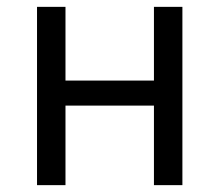

<svg xmlns="http://www.w3.org/2000/svg" viewBox="-20 -540 640 560"><path d="M88 0V-520H171V-305H429V-520H512V0H429V-232H171V0Z"/></svg>

Font: Nova
Style: Regular
Weight: 400
Monospace: yes
Designer: Belleve Invis
Foundry: Belleve Invis
Version: Version 24.1.4; ttfautohint (v1.8.4)